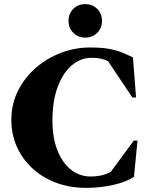

<svg xmlns="http://www.w3.org/2000/svg" viewBox="-20 -900 741 930"><path d="M398 10Q318 10 251.5 -15Q185 -40 136.5 -85Q88 -130 61.5 -189.5Q35 -249 35 -319Q35 -396 67 -460Q99 -524 153 -571Q207 -618 275 -644Q343 -670 415 -670Q469 -670 504.5 -664Q540 -658 567.5 -647Q595 -636 624 -622L639 -428H621L503 -604Q486 -612 468 -616Q450 -620 424 -620Q370 -620 327 -583Q284 -546 259 -478Q234 -410 234 -316Q234 -233 258 -172Q282 -111 324 -78Q366 -45 420 -45Q445 -45 469 -50Q493 -55 517 -68L628 -219H646L629 -44Q591 -18 527.5 -4Q464 10 398 10ZM393 -718Q358 -718 335 -741Q312 -764 312 -799Q312 -834 335 -857Q358 -880 393 -880Q428 -880 451 -857Q474 -834 474 -799Q474 -764 451 -741Q428 -718 393 -718Z"/></svg>

Font: Spectral SC ExtraBold
Style: Regular
Weight: 800
Designer: Jean-Baptiste Levee
Foundry: Production Type
Version: Version 2.001